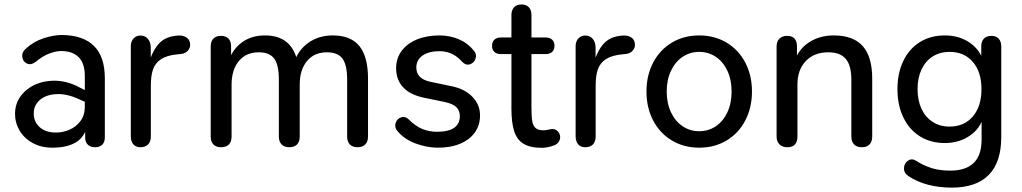

<svg xmlns="http://www.w3.org/2000/svg" viewBox="-20 -656 4603 865"><path d="M47.7 -145Q48.5 -204.3 93 -245.1Q137.6 -285.9 206.3 -291.7Q275.1 -297.5 342.7 -260L376 -243.2L373 -192.6L336.7 -208.8Q281.8 -234.2 234.7 -232Q187.5 -229.8 159.7 -205.8Q132 -181.7 132 -146.1Q132 -106.9 158.9 -82.9Q185.8 -58.8 232.8 -58.8Q263.3 -58.8 292.8 -71.5Q322.4 -84.1 342.2 -110.3Q362.1 -136.6 362.1 -174.7V-313.7Q362.1 -370.2 335 -397.8Q307.9 -425.3 257.9 -426.1Q233.1 -426.4 202.7 -415.1Q172.3 -403.8 141.6 -378.1Q119.5 -361.1 101.2 -369.8Q82.9 -378.6 80.4 -400.1Q77.9 -421.7 97.5 -437.7Q131.3 -469 177 -483.8Q222.6 -498.6 259.6 -498.3Q354.3 -497.5 403.3 -449.1Q452.3 -400.7 452.3 -303.1V-36.7Q452.3 -16.3 441.1 -4.5Q429.8 7.3 408.5 7.3Q387.2 7.3 375.5 -4.4Q363.7 -16 363.7 -36V-88.9H372.8Q360.3 -36 319.4 -13.2Q278.5 9.6 215.4 9.3Q165.5 9.3 127 -11.9Q88.5 -33 67.9 -68.3Q47.4 -103.6 47.7 -145Z M569.3 -41.8V-447.4Q569.3 -469.7 581.7 -482.8Q594.1 -495.9 612.3 -495.9Q634.2 -495.9 646.7 -480.6Q659.2 -465.3 659.2 -441.2V-364.7H648.6Q665.7 -425.7 695.7 -459.2Q725.7 -492.7 783 -495.9Q803.8 -497.1 818.6 -488.3Q833.5 -479.5 836.3 -460.1Q838.6 -442.7 827.5 -429Q816.3 -415.3 796.7 -413L780.7 -411.4Q732.3 -406.8 705.9 -389.7Q679.6 -372.5 669.6 -344Q659.6 -315.6 659.6 -270.1V-41.8Q659.6 -18.3 647.5 -5.5Q635.4 7.3 612.3 7.3Q592.2 7.3 580.8 -5.8Q569.3 -18.9 569.3 -41.8Z M929.3 -41.1V-446.7Q929.3 -469.9 941.4 -482.1Q953.5 -494.4 975.4 -494.4Q997.3 -494.4 1009.2 -482.3Q1021.1 -470.2 1021.1 -446.7V-362.9L1010.1 -381.7Q1029.3 -436.4 1071.7 -466.4Q1114.1 -496.4 1173.2 -496.4Q1234.1 -496.4 1270.6 -467Q1307.1 -437.5 1320.6 -377.5H1306.2Q1324.7 -432.4 1370.9 -464.4Q1417.1 -496.4 1479 -496.4Q1560.1 -496.4 1599 -448.6Q1638 -400.7 1638 -301.7V-41.1Q1638 -17.9 1625.6 -5.3Q1613.2 7.3 1590.7 7.3Q1568.1 7.3 1556.1 -5.3Q1544 -17.9 1544 -41.1V-297.1Q1544 -362.3 1523.3 -391.4Q1502.6 -420.4 1452.5 -420.4Q1396 -420.4 1363.2 -381.1Q1330.3 -341.7 1330.3 -273.6V-41.1Q1330.3 -17.9 1318.3 -5.3Q1306.2 7.3 1283.7 7.3Q1261.1 7.3 1248.7 -5.3Q1236.3 -17.9 1236.3 -41.1V-297.1Q1236.3 -362.3 1215.7 -391.4Q1195 -420.4 1145.5 -420.4Q1089 -420.4 1056.2 -381.1Q1023.3 -341.7 1023.3 -273.6V-41.1Q1023.3 -17.5 1011.2 -5.1Q999.2 7.3 976 7.3Q953.5 7.3 941.4 -5.3Q929.3 -17.9 929.3 -41.1Z M1773.7 -61.8Q1756.6 -79.7 1762 -100.1Q1767.5 -120.5 1786.5 -127Q1805.5 -133.6 1822 -117.5Q1852.9 -86.6 1884 -74.4Q1915.1 -62.3 1948.1 -62.3Q2001.5 -62.3 2026.6 -80.6Q2051.7 -98.8 2051.7 -132.8Q2051.7 -157.8 2036 -173.2Q2020.3 -188.6 1983.4 -196.5L1889.7 -215.8Q1827.3 -229 1796 -262.8Q1764.6 -296.6 1764.6 -348.7Q1764.6 -392.9 1789.2 -426.4Q1813.8 -459.9 1858 -478.1Q1902.2 -496.4 1959.9 -496.4Q2005.8 -496.4 2046.1 -479.6Q2086.4 -462.8 2114.9 -427.8Q2129.2 -410.9 2122.3 -391.5Q2115.5 -372.2 2096.9 -366.3Q2078.2 -360.3 2061.7 -378.3Q2051.6 -389.6 2040.3 -398.3Q2021.8 -412.6 2001.7 -419Q1981.6 -425.4 1960.1 -425.4Q1911.7 -425.4 1883.6 -405.7Q1855.6 -386 1855.6 -351.6Q1855.6 -327.3 1870.9 -310.8Q1886.3 -294.4 1920.4 -287.2L2014 -267.8Q2075.3 -255 2109 -219.1Q2142.7 -183.2 2142.7 -136Q2142.7 -91.3 2118.5 -58.1Q2094.4 -25 2049.9 -7.2Q2005.4 10.5 1946.4 9.3Q1900.7 8 1852.9 -9.4Q1805.1 -26.9 1773.7 -61.8Z M2284.1 -167.4V-412.3H2236.3Q2217.5 -412.3 2207.1 -422.3Q2196.7 -432.3 2196.7 -449.7Q2196.7 -467.1 2207.1 -477.1Q2217.5 -487.1 2236.3 -487.1H2284.1V-588.2Q2284.1 -610.7 2296.2 -623.3Q2308.3 -635.9 2329.5 -635.9Q2350.8 -635.9 2362.6 -623.3Q2374.3 -610.7 2374.3 -588.2V-487.1H2438.6Q2457.3 -487.1 2467.7 -477.1Q2478.1 -467.1 2478.1 -449.7Q2478.1 -432.3 2467.7 -422.3Q2457.3 -412.3 2438.6 -412.3H2374.3V-175.2Q2374.3 -131.9 2377.7 -110.9Q2381 -89.8 2393.6 -78.7Q2406.3 -67.6 2433.6 -69.1Q2443.6 -69.8 2451.7 -72.1Q2459.3 -74.1 2466.6 -74.8Q2478.8 -75.6 2489.2 -67.7Q2499.6 -59.8 2502.9 -45.3Q2505.5 -32.4 2498.9 -20Q2492.3 -7.5 2478.4 -2Q2466.4 3.4 2450 6.7Q2433.6 10 2422.2 10Q2368.4 10 2338.5 -8.4Q2308.6 -26.8 2296.4 -65.1Q2284.1 -103.4 2284.1 -167.4Z M2573.3 -41.8V-447.4Q2573.3 -469.7 2585.7 -482.8Q2598.1 -495.9 2616.3 -495.9Q2638.2 -495.9 2650.7 -480.6Q2663.2 -465.3 2663.2 -441.2V-364.7H2652.6Q2669.7 -425.7 2699.7 -459.2Q2729.7 -492.7 2787 -495.9Q2807.8 -497.1 2822.6 -488.3Q2837.5 -479.5 2840.3 -460.1Q2842.6 -442.7 2831.5 -429Q2820.3 -415.3 2800.7 -413L2784.7 -411.4Q2736.3 -406.8 2709.9 -389.7Q2683.6 -372.5 2673.6 -344Q2663.6 -315.6 2663.6 -270.1V-41.8Q2663.6 -18.3 2651.5 -5.5Q2639.4 7.3 2616.3 7.3Q2596.2 7.3 2584.8 -5.8Q2573.3 -18.9 2573.3 -41.8Z M2892.5 -243.9Q2892.5 -316.3 2922.6 -373.9Q2952.7 -431.5 3006.8 -463.9Q3060.8 -496.4 3130.2 -496.4Q3199.5 -496.4 3253.6 -463.9Q3307.6 -431.5 3337.7 -373.9Q3367.8 -316.3 3367.8 -243.9Q3367.8 -170.9 3337.7 -113.3Q3307.6 -55.6 3253.6 -23.2Q3199.5 9.3 3130.2 9.3Q3060.8 9.3 3006.8 -23.2Q2952.7 -55.6 2922.6 -113.3Q2892.5 -170.9 2892.5 -243.9ZM3276 -243.9Q3276 -296.9 3257 -337.3Q3238 -377.8 3204.7 -400.1Q3171.5 -422.3 3130.2 -422.3Q3088.8 -422.3 3055.6 -400.1Q3022.3 -377.8 3003 -337.3Q2983.7 -296.9 2983.7 -243.9Q2983.7 -190.9 3003 -150.1Q3022.3 -109.3 3055.6 -87.1Q3088.8 -64.8 3130.2 -64.8Q3171.5 -64.8 3204.7 -87.1Q3238 -109.3 3257 -150.1Q3276 -190.9 3276 -243.9Z M3478.7 -41.1V-446.7Q3478.7 -469.2 3491.4 -481.8Q3504.1 -494.4 3526.7 -494.4Q3548.6 -494.4 3559.5 -482.3Q3570.5 -470.2 3570.5 -446.7V-366L3559.5 -381.7Q3579.7 -437 3627 -466.7Q3674.2 -496.4 3736.5 -496.4Q3824.1 -496.4 3866.8 -448.4Q3909.5 -400.4 3909.5 -301.7V-41.1Q3909.5 -17.9 3897.4 -5.3Q3885.3 7.3 3862.8 7.3Q3840.3 7.3 3827.9 -5.3Q3815.5 -17.9 3815.5 -41.1V-296.5Q3815.5 -361 3790.4 -390.7Q3765.4 -420.4 3711.4 -420.4Q3648.2 -420.4 3610.5 -381.1Q3572.7 -341.7 3572.7 -276.1V-41.1Q3572.7 -17.5 3561.3 -5.1Q3549.8 7.3 3527.3 7.3Q3504.8 7.3 3491.8 -5.6Q3478.7 -18.5 3478.7 -41.1Z M4072.7 137.3Q4051.8 123.4 4052.6 101.6Q4053.3 79.8 4070.5 67.9Q4087.6 55.9 4107.9 68.6Q4134.3 85.6 4162 95.9Q4186.5 105.4 4210.6 109Q4234.7 112.7 4261.2 112.7Q4331.2 112.7 4366.8 77.9Q4402.3 43.1 4402.3 -26.9V-133H4411.7Q4397.1 -77.5 4349 -44.6Q4300.8 -11.6 4236.8 -11.6Q4171.8 -11.6 4123.6 -42.3Q4075.3 -73 4049.3 -128Q4023.2 -183 4023.2 -254.5Q4023.2 -326 4049.3 -380.8Q4075.3 -435.6 4123.6 -466Q4171.8 -496.4 4236.8 -496.4Q4301.5 -496.4 4349.3 -463.5Q4397.1 -430.5 4411.1 -375.7L4400.7 -360V-446.7Q4400.7 -469.9 4412.8 -482.1Q4424.9 -494.4 4446.8 -494.4Q4467.4 -494.4 4479.2 -481.8Q4490.9 -469.2 4490.9 -446.7V-38.9Q4490.9 74.5 4434.7 131.9Q4378.5 189.3 4267.1 189.3Q4211.5 189.3 4161.3 176.3Q4111.1 163.3 4072.7 137.3ZM4401.7 -254.5Q4401.7 -332.1 4362.8 -377.2Q4324 -422.3 4257.8 -422.3Q4214.5 -422.3 4181.9 -401.5Q4149.3 -380.7 4131.6 -343Q4113.8 -305.4 4113.8 -254.5Q4113.8 -203.7 4131.6 -165.7Q4149.3 -127.7 4181.9 -106.7Q4214.5 -85.7 4257.8 -85.7Q4324 -85.7 4362.8 -131.3Q4401.7 -176.9 4401.7 -254.5Z"/></svg>

Font: SN Pro Thin
Style: Regular
Weight: 200
Designer: Tobias Whetton
Foundry: Supernotes
Version: Version 1.003;Glyphs 3.3 (3324)